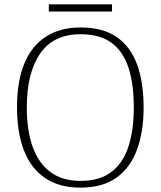

<svg xmlns="http://www.w3.org/2000/svg" viewBox="-20 -851 738 881"><path d="M349 10Q252 10 187 -34Q122 -78 90 -160.5Q58 -243 58 -359Q58 -475 90.5 -556.5Q123 -638 188.5 -681.5Q254 -725 350 -725Q452 -725 515.5 -681Q579 -637 609 -555Q639 -473 639 -358Q639 -247 608.5 -164Q578 -81 514 -35.5Q450 10 349 10ZM349 -21Q437 -21 490.5 -61.5Q544 -102 569 -177.5Q594 -253 594 -358Q594 -464 570 -539Q546 -614 492.5 -654Q439 -694 350 -694Q225 -694 164 -605Q103 -516 103 -358Q103 -252 130 -177Q157 -102 211.5 -61.5Q266 -21 349 -21ZM204 -798V-831H494V-798Z"/></svg>

Font: Noto Serif Khmer ExtraLight
Style: Regular
Weight: 250
Version: Version 2.003